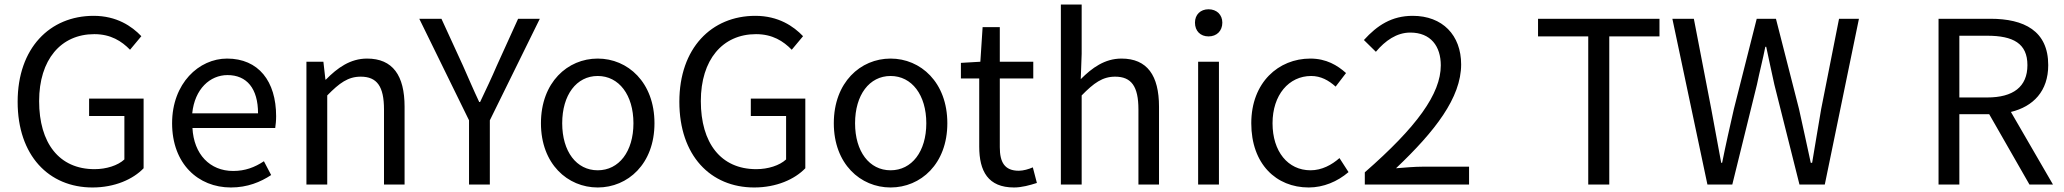

<svg xmlns="http://www.w3.org/2000/svg" viewBox="-20 -816 9126 849"><path d="M389 13C487 13 568 -23 615 -72V-380H374V-303H530V-111C501 -84 450 -68 398 -68C241 -68 153 -184 153 -369C153 -552 249 -665 397 -665C470 -665 518 -634 555 -596L605 -656C563 -700 496 -746 394 -746C200 -746 58 -603 58 -366C58 -128 196 13 389 13Z M1001 13C1074 13 1132 -11 1179 -42L1147 -103C1106 -76 1064 -60 1011 -60C908 -60 837 -134 831 -250H1197C1199 -264 1201 -282 1201 -302C1201 -457 1123 -557 984 -557C860 -557 741 -448 741 -271C741 -92 856 13 1001 13ZM830 -315C841 -423 909 -484 986 -484C1071 -484 1121 -425 1121 -315Z M1335 0H1427V-394C1481 -449 1519 -477 1575 -477C1647 -477 1678 -434 1678 -332V0H1769V-344C1769 -482 1717 -557 1603 -557C1529 -557 1472 -516 1421 -464H1419L1410 -543H1335Z M2054 0H2146V-284L2367 -733H2271L2177 -526C2154 -472 2129 -420 2103 -365H2099C2073 -420 2051 -472 2027 -526L1932 -733H1834L2054 -284Z M2623 13C2756 13 2874 -91 2874 -271C2874 -452 2756 -557 2623 -557C2490 -557 2372 -452 2372 -271C2372 -91 2490 13 2623 13ZM2623 -63C2529 -63 2466 -146 2466 -271C2466 -396 2529 -480 2623 -480C2717 -480 2781 -396 2781 -271C2781 -146 2717 -63 2623 -63Z M3315 13C3413 13 3494 -23 3541 -72V-380H3300V-303H3456V-111C3427 -84 3376 -68 3324 -68C3167 -68 3079 -184 3079 -369C3079 -552 3175 -665 3323 -665C3396 -665 3444 -634 3481 -596L3531 -656C3489 -700 3422 -746 3320 -746C3126 -746 2984 -603 2984 -366C2984 -128 3122 13 3315 13Z M3918 13C4051 13 4169 -91 4169 -271C4169 -452 4051 -557 3918 -557C3785 -557 3667 -452 3667 -271C3667 -91 3785 13 3918 13ZM3918 -63C3824 -63 3761 -146 3761 -271C3761 -396 3824 -480 3918 -480C4012 -480 4076 -396 4076 -271C4076 -146 4012 -63 3918 -63Z M4464 13C4498 13 4534 3 4565 -7L4547 -76C4529 -68 4505 -61 4485 -61C4422 -61 4401 -99 4401 -165V-469H4549V-543H4401V-696H4325L4315 -543L4229 -538V-469H4310V-168C4310 -59 4349 13 4464 13Z M4671 0H4763V-394C4817 -449 4855 -477 4911 -477C4983 -477 5014 -434 5014 -332V0H5105V-344C5105 -482 5053 -557 4939 -557C4865 -557 4809 -516 4759 -466L4763 -578V-796H4671Z M5278 0H5370V-543H5278ZM5324 -655C5360 -655 5385 -679 5385 -716C5385 -751 5360 -775 5324 -775C5288 -775 5264 -751 5264 -716C5264 -679 5288 -655 5324 -655Z M5767 13C5832 13 5894 -13 5943 -55L5903 -117C5869 -87 5825 -63 5775 -63C5675 -63 5607 -146 5607 -271C5607 -396 5679 -480 5778 -480C5820 -480 5855 -461 5886 -433L5932 -493C5894 -527 5845 -557 5774 -557C5634 -557 5513 -452 5513 -271C5513 -91 5623 13 5767 13Z M6015 0H6476V-79H6273C6236 -79 6191 -75 6153 -72C6325 -235 6441 -384 6441 -531C6441 -661 6358 -746 6227 -746C6134 -746 6070 -704 6011 -639L6064 -587C6105 -636 6156 -672 6216 -672C6307 -672 6351 -611 6351 -527C6351 -401 6245 -255 6015 -54Z M7003 0H7096V-655H7318V-733H6781V-655H7003Z M7530 0H7640L7749 -442C7761 -500 7775 -553 7786 -609H7790C7802 -553 7813 -500 7826 -442L7937 0H8049L8200 -733H8112L8033 -334C8020 -255 8006 -176 7993 -96H7987C7969 -176 7953 -256 7935 -334L7833 -733H7748L7647 -334C7629 -255 7611 -176 7595 -96H7591C7576 -176 7562 -255 7547 -334L7470 -733H7375Z M8644 -385V-658H8767C8882 -658 8945 -624 8945 -528C8945 -432 8882 -385 8767 -385ZM8954 0H9058L8872 -321C8971 -345 9037 -413 9037 -528C9037 -680 8930 -733 8781 -733H8552V0H8644V-311H8776Z"/></svg>

Font: GenYoGothic2 TW R
Style: Regular
Weight: 400
Version: Version 2.100;PS 2.1;hotconv 16.6.51;makeotf.lib2.5.65220 DE